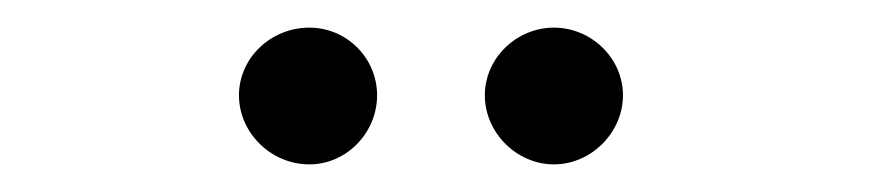

<svg xmlns="http://www.w3.org/2000/svg" viewBox="-20 -705 640 139"><path d="M204 -586C231 -586 253 -609 253 -636C253 -663 231 -685 204 -685C176 -685 153 -663 153 -636C153 -609 176 -586 204 -586ZM381 -586C408 -586 431 -609 431 -636C431 -663 408 -685 381 -685C354 -685 331 -663 331 -636C331 -609 354 -586 381 -586Z"/></svg>

Font: Arima Koshi Medium
Style: Regular
Weight: 500
Designer: Joana Correia and Natanael Gama
Foundry: NDISCOVER
Version: Version 1.019;PS 001.019;hotconv 1.0.88;makeotf.lib2.5.64775